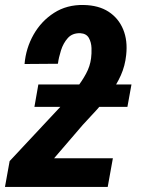

<svg xmlns="http://www.w3.org/2000/svg" viewBox="-26 -741 561 761"><path d="M495.1 -406.2 479 -317.4H110.4L126 -406.2ZM421.4 -113.8 400.9 0H-6.3L12.2 -102.5L236.3 -342.3Q256.3 -365.7 277.6 -392.3Q298.8 -418.9 314.9 -448.7Q331.1 -478.5 335 -510.3Q337.4 -527.8 336.7 -550.5Q335.9 -573.2 326.2 -590.6Q316.4 -607.9 292.5 -609.4Q260.7 -610.4 242.7 -590.1Q224.6 -569.8 215.6 -541Q206.5 -512.2 203.6 -488.3L71.3 -487.3Q76.7 -550.3 107.2 -604Q137.7 -657.7 188.5 -690.2Q239.3 -722.7 305.7 -721.2Q364.7 -720.2 404.3 -694.6Q443.8 -668.9 462.2 -624.5Q480.5 -580.1 474.1 -522.9Q469.7 -480 452.9 -442.4Q436 -404.8 411.4 -371.6Q386.7 -338.4 358.4 -306.9Q330.1 -275.4 302.2 -246.1L188.5 -113.8Z"/></svg>

Font: Roboto Condensed
Style: Bold Italic
Weight: 700
Italic angle: -12°
Designer: Christian Robertson
Foundry: Google
Version: Version 3.0